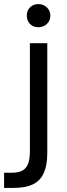

<svg xmlns="http://www.w3.org/2000/svg" viewBox="-51 -738 325 938"><path d="M-31 180V106H5Q41 106 60.5 94Q80 82 87.5 58.5Q95 35 95 1V-527H180V10Q180 68 163.5 106Q147 144 111 162Q75 180 15 180ZM137 -605Q111 -605 95.5 -621Q80 -637 80 -662Q80 -687 96 -702.5Q112 -718 137 -718Q160 -718 177.5 -702Q195 -686 195 -662Q195 -637 178 -621Q161 -605 137 -605Z"/></svg>

Font: Onest
Style: Regular
Weight: 400
Designer: Dmitri Voloshin, Andrey Kudryavtsev
Foundry: Dmitri Voloshin, Andrey Kudryavtsev
Version: Version 1.000;gftools[0.9.33]